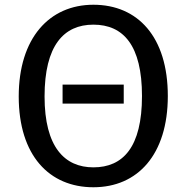

<svg xmlns="http://www.w3.org/2000/svg" viewBox="-20 -777 787 810"><path d="M374 -757C188 -757 59 -616 59 -370C59 -121 188 13 374 13C561 13 688 -125 688 -372C688 -622 561 -757 374 -757ZM374 -673C501 -673 579 -585 579 -372C579 -156 499 -71 374 -71C253 -71 168 -156 168 -370C168 -585 249 -673 374 -673ZM502 -420H244V-340H502Z"/></svg>

Font: Glow Sans SC Normal Medium
Style: Regular
Weight: 600
Designer: Ryoko NISHIZUKA (kana, bopomofo & ideographs); Paul D. Hunt (Latin, Greek & Cyrillic); Sandoll Communications, Soo-young
Version: Version 0.93